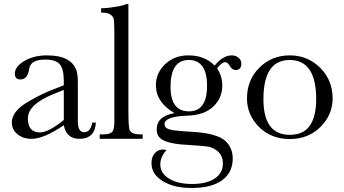

<svg xmlns="http://www.w3.org/2000/svg" viewBox="-20 -692 1713 957"><path d="M458 -81Q453 0 376 0Q311 0 298 -68Q199 0 137 0Q95 0 67 -23Q39 -46 39 -81Q39 -133 106 -176Q154 -207 222 -237L298 -267V-287Q298 -348 278 -371.5Q258 -395 206 -395Q133 -395 126 -351L124 -340Q115 -296 82 -296Q54 -296 54 -325Q54 -360 101 -388Q149 -416 214 -416Q335 -416 361 -341Q368 -324 368 -276V-87Q368 -33 400 -33Q431 -33 440 -81ZM244 -222Q119 -171 119 -102Q119 -32 179 -32Q222 -32 298 -94V-244Z M620 -137Q620 -55 627 -42Q638 -22 680 -22H691V0H477V-22H491Q527 -22 538.5 -34Q550 -46 550 -85V-533Q550 -589 546 -600Q535 -629 491 -629H484V-651H489Q506 -651 528 -654Q550 -657 578 -662Q586 -664 594 -666Q602 -668 610 -672H620Z M937 -35Q1062 -28 1104 11Q1140 46 1140 98Q1140 168 1087 206.5Q1034 245 935 245Q846 245 790 210Q735 176 735 121Q735 90 751.5 71.5Q768 53 795 53Q799 53 810 56Q779 90 779 128Q779 171 822 198Q865 225 937 225Q1009 225 1050 198Q1091 171 1091 123Q1091 84 1064 61Q1045 45 1019 39Q1006 37 983 35Q960 33 928 31Q830 27 792 6Q761 -10 761 -47Q761 -113 850 -128Q757 -182 757 -267Q757 -329 804 -373Q850 -416 919 -416Q1000 -416 1050 -365Q1091 -416 1135 -416Q1155 -416 1169 -404Q1183 -392 1183 -375Q1183 -343 1154 -343Q1138 -343 1126 -362Q1115 -382 1103 -382Q1086 -382 1062 -352Q1088 -311 1088 -267Q1088 -219 1062 -182.5Q1036 -146 991 -129Q957 -116 904 -115Q800 -110 800 -73Q800 -55 822 -48Q833 -44 853.5 -41.5Q874 -39 905 -37ZM830 -259Q830 -137 922 -137Q1012 -137 1012 -264Q1012 -393 921 -393Q830 -393 830 -259Z M1211 -201Q1211 -293 1272 -354Q1334 -416 1424 -416Q1514 -416 1576 -354Q1638 -292 1638 -201Q1638 -120 1577 -59Q1517 1 1424 1Q1332 1 1271 -59Q1211 -120 1211 -201ZM1293 -198Q1293 -20 1424 -20Q1493 -20 1524.5 -66Q1556 -112 1556 -198Q1556 -393 1424 -393Q1293 -393 1293 -198Z"/></svg>

Font: New Athena Unicode
Style: Regular
Weight: 400
Designer: J. Rusten 1997; rev. by R. Hancock 2001, 2002, rev. by D. Mastronarde 2002-2021
Foundry: GreekKeys New Athena Unicode
Version: Version 5.008